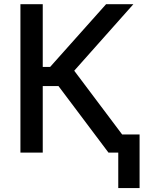

<svg xmlns="http://www.w3.org/2000/svg" viewBox="-20 -748 745 941"><path d="M511.7 0Q450.2 -81.1 266.6 -326.2Q248 -326.2 189.5 -326.2Q189.5 -244.1 189.5 0Q162.1 0 80.1 0Q80.1 -181.6 80.1 -727.5Q107.4 -727.5 189.5 -727.5Q189.5 -650.4 189.5 -419.9Q198.2 -419.9 225.6 -419.9Q293.9 -497.1 500 -727.5Q534.2 -727.5 633.8 -727.5Q561.5 -645.5 343.8 -401.4Q418.9 -300.8 645.5 0Q611.3 0 511.7 0ZM664.1 -88.9Q664.1 -23.4 664.1 173.8Q637.7 173.8 559.6 173.8Q559.6 108.4 559.6 -88.9Q585.9 -88.9 664.1 -88.9Z"/></svg>

Font: DeepSea
Style: Medium
Weight: 500
Designer: Stem
Version: Version 3.019;git-0a5106e0b